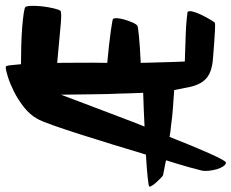

<svg xmlns="http://www.w3.org/2000/svg" viewBox="-116 -706 830 689"><g transform="rotate(-90 299.5 -361.0)"><path d="M605.5 -559.6Q600.6 -554.7 557.1 -558.6Q513.7 -562.5 418.9 -571.3Q418.9 -539.1 419.4 -492.2Q419.9 -445.3 418.9 -391.6Q492.2 -384.8 533.2 -378.9Q574.2 -373 576.2 -371.1Q580.1 -367.2 579.1 -355Q578.1 -342.8 573.7 -328.1Q569.3 -313.5 563.5 -300.3Q557.6 -287.1 551.8 -283.2Q547.9 -281.2 514.2 -277.8Q480.5 -274.4 418.9 -271.5Q418.9 -253.9 419.9 -230.5Q420.9 -210.9 421.4 -181.2Q421.9 -151.4 423.8 -113.3Q488.3 -111.3 524.4 -109.9Q560.5 -108.4 577.1 -106.4Q596.7 -104.5 601.6 -103.5Q606.4 -98.6 603 -85Q599.6 -71.3 592.3 -56.2Q585 -41 576.7 -26.4Q568.4 -11.7 563.5 -5.9Q560.5 -3.9 539.1 -4.9Q517.6 -5.9 491.2 -7.8Q464.8 -9.8 440.4 -11.7Q416 -13.7 409.2 -15.6Q384.8 -20.5 370.1 -30.8Q355.5 -41 346.2 -57.6Q336.9 -74.2 332 -97.2Q327.1 -120.1 321.3 -151.4Q293 -153.3 258.8 -155.8Q224.6 -158.2 190.4 -163.1Q180.7 -164.1 171.9 -165Q163.1 -166 153.3 -168Q136.7 -126 121.6 -89.4Q106.4 -52.7 94.2 -25.4Q82 2 73.2 18.1Q64.5 34.2 61.5 34.2Q53.7 34.2 47.4 24.4Q41 14.6 37.1 1Q33.2 -12.7 31.7 -27.3Q30.3 -42 32.2 -51.8Q37.1 -72.3 43.5 -94.7Q49.8 -117.2 55.7 -136.7Q62.5 -159.2 69.3 -180.7Q60.5 -182.6 50.8 -184.6Q43 -186.5 33.2 -188Q23.4 -189.5 15.6 -191.4Q11.7 -193.4 4.9 -200.2Q-2 -207 -8.8 -214.4Q-15.6 -221.7 -20.5 -229Q-25.4 -236.3 -25.4 -240.2Q-25.4 -243.2 7.8 -246.6Q41 -250 89.8 -252.9Q107.4 -311.5 126.5 -374Q145.5 -436.5 163.1 -491.2Q180.7 -545.9 195.3 -587.4Q210 -628.9 218.8 -643.6Q233.4 -669.9 260.3 -690.9Q287.1 -711.9 315.4 -726.1Q343.8 -740.2 368.2 -748Q392.6 -755.9 404.3 -755.9Q408.2 -755.9 410.2 -741.2Q412.1 -726.6 414.1 -701.2Q447.3 -701.2 482.4 -700.2Q517.6 -699.2 547.4 -696.8Q577.1 -694.3 596.7 -691.4Q616.2 -688.5 619.1 -685.5Q623 -680.7 623.5 -663.1Q624 -645.5 621.6 -624.5Q619.1 -603.5 614.7 -584.5Q610.4 -565.4 605.5 -559.6ZM190.4 -257.8Q222.7 -259.8 253.9 -260.7Q285.2 -261.7 311.5 -262.7Q309.6 -300.8 308.6 -347.7Q306.6 -387.7 306.2 -441.4Q305.7 -495.1 304.7 -557.6Q283.2 -501 263.2 -447.8Q243.2 -394.5 226.6 -351.6Q208 -301.8 190.4 -257.8Z"/></g></svg>

Font: Jolly Lodger
Style: Regular
Weight: 400
Designer: Stuart Sandler
Foundry: Font Diner, Inc
Version: Version 1.000